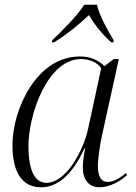

<svg xmlns="http://www.w3.org/2000/svg" viewBox="-20 -786 576 816"><path d="M202 -615 201 -606H210C267 -642 314 -680 358 -722C383 -680 413 -642 453 -606H462L463 -615C439 -654 402 -720 392 -766H338C310 -720 243 -654 202 -615ZM155 10C223 10 287 -41 339 -156H342C336 -126 332 -97 332 -74C332 -22 358 10 403 10C446 10 492 -16 520 -42L515 -50C485 -26 463 -13 437 -13C408 -13 396 -38 396 -83C396 -112 406 -178 413 -208L485 -535H463L424 -505C399 -529 367 -546 319 -546C137 -546 33 -324 33 -168C33 -58 71 10 155 10ZM178 -9C134 -9 101 -49 101 -166C101 -299 182 -535 324 -535C359 -535 393 -522 410 -496L355 -241C334 -142 259 -9 178 -9Z"/></svg>

Font: Noto Serif Display Light
Style: Italic
Weight: 300
Italic angle: -12°
Designer: Monotype Design Team
Foundry: Monotype Imaging Inc.
Version: Version 2.009